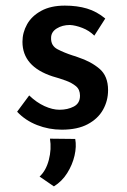

<svg xmlns="http://www.w3.org/2000/svg" viewBox="-20 -453 454 684"><path d="M200 9Q154 9 112 -7.5Q70 -24 41 -55L84 -113Q110 -88 138.5 -75Q167 -62 192 -62Q221 -62 243 -73.5Q265 -85 265 -112Q265 -134 250.5 -146Q236 -158 214 -166Q192 -174 167 -181Q60 -216 60 -304Q60 -337 76.5 -366.5Q93 -396 127 -414.5Q161 -433 211 -433Q255 -433 290 -422.5Q325 -412 355 -387L316 -326Q298 -344 273.5 -353.5Q249 -363 229 -364Q202 -364 182 -351.5Q162 -339 162 -318Q161 -290 185 -277.5Q209 -265 240 -255Q244 -254 248.5 -252.5Q253 -251 258 -249Q304 -234 334.5 -208Q365 -182 365 -132Q365 -94 347 -62Q329 -30 292.5 -10.5Q256 9 200 9ZM172 211 121 176Q144 155 154 116.5Q164 78 158 41L248 42Q253 69 245.5 101.5Q238 134 219.5 163.5Q201 193 172 211Z"/></svg>

Font: Reem Kufi Ink
Style: Regular
Weight: 400
Designer: Khaled Hosny
Version: Version 1.7